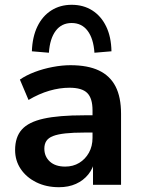

<svg xmlns="http://www.w3.org/2000/svg" viewBox="-20 -771 587 801"><path d="M226 10Q173 10 131.5 -10.5Q90 -31 66.5 -66Q43 -101 43 -145Q43 -199 71 -230.5Q99 -262 162 -276Q225 -290 331 -290H381V-218H332Q285 -218 253 -214.5Q221 -211 201.5 -203.5Q182 -196 173.5 -183Q165 -170 165 -151Q165 -118 188 -97Q211 -76 252 -76Q285 -76 310.5 -91.5Q336 -107 351 -134Q366 -161 366 -196V-311Q366 -361 344 -383Q322 -405 270 -405Q229 -405 186 -392.5Q143 -380 99 -354L63 -439Q89 -457 124.5 -470.5Q160 -484 199.5 -491.5Q239 -499 274 -499Q346 -499 392.5 -477Q439 -455 462 -410.5Q485 -366 485 -296V0H368V-104H376Q369 -69 348.5 -43.5Q328 -18 297 -4Q266 10 226 10ZM184 -551 113 -557Q115 -617 136 -660.5Q157 -704 194 -727.5Q231 -751 279 -751Q328 -751 365 -727.5Q402 -704 423 -660.5Q444 -617 445 -557L374 -551Q370 -610 345.5 -642.5Q321 -675 279 -675Q237 -675 212.5 -642.5Q188 -610 184 -551Z"/></svg>

Font: Nunito Sans 12pt ExtraLight 12pt
Style: Bold
Weight: 700
Version: Version 3.101;gftools[0.9.27]